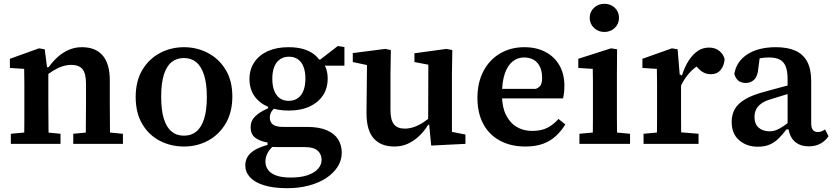

<svg xmlns="http://www.w3.org/2000/svg" viewBox="-20 -756 4378 1009"><path d="M37 0V-53L145 -63H197L298 -53V0ZM107 0Q107 -30 107.5 -67Q108 -104 108 -143Q108 -182 108 -215V-269Q108 -294 108 -314.5Q108 -335 107.5 -354.5Q107 -374 107 -394L32 -399V-447L185 -502L215 -497L229 -389L234 -388V-215Q234 -182 234.5 -143Q235 -104 235 -67Q235 -30 236 0ZM365 0V-53L468 -63H520L626 -53V0ZM430 0Q431 -30 431 -67Q431 -104 431.5 -142.5Q432 -181 432 -215V-315Q432 -370 413.5 -392.5Q395 -415 355 -415Q332 -415 308.5 -407.5Q285 -400 261 -385.5Q237 -371 212 -350L208 -403H236Q258 -434 284.5 -457.5Q311 -481 342.5 -494.5Q374 -508 411 -508Q482 -508 519.5 -464.5Q557 -421 557 -334V-215Q557 -181 557.5 -142.5Q558 -104 558 -67Q558 -30 559 0Z M947 14Q878 14 820 -16Q762 -46 727.5 -104.5Q693 -163 693 -246Q693 -330 728 -388.5Q763 -447 821 -477.5Q879 -508 947 -508Q1014 -508 1072 -478Q1130 -448 1165.5 -390Q1201 -332 1201 -249Q1201 -166 1166 -107Q1131 -48 1073.5 -17Q1016 14 947 14ZM947 -43Q985 -43 1011.5 -64.5Q1038 -86 1052.5 -131Q1067 -176 1067 -246Q1067 -316 1052.5 -361.5Q1038 -407 1011.5 -429Q985 -451 947 -451Q908 -451 881.5 -429.5Q855 -408 841 -363Q827 -318 827 -248Q827 -177 841 -132Q855 -87 881.5 -65Q908 -43 947 -43Z M1489 233Q1416 233 1367 217.5Q1318 202 1293.5 175Q1269 148 1269 113Q1269 84 1285 62Q1301 40 1333.5 24.5Q1366 9 1416 -2L1424 5Q1409 16 1398 30Q1387 44 1381 59.5Q1375 75 1375 94Q1375 118 1389 137Q1403 156 1432 166.5Q1461 177 1508 177Q1561 177 1597 164.5Q1633 152 1651.5 131Q1670 110 1670 84Q1670 54 1649 35.5Q1628 17 1582 17H1453Q1434 17 1417.5 16.5Q1401 16 1386 14V-7Q1345 -14 1321 -32.5Q1297 -51 1297 -87Q1297 -121 1321 -144.5Q1345 -168 1389 -187V-213L1439 -205Q1418 -186 1408 -171.5Q1398 -157 1398 -137Q1398 -114 1414.5 -101.5Q1431 -89 1469 -89H1594Q1657 -89 1697.5 -71.5Q1738 -54 1757 -23.5Q1776 7 1776 47Q1776 86 1754.5 120Q1733 154 1694.5 179.5Q1656 205 1603.5 219Q1551 233 1489 233ZM1497 -175Q1434 -175 1388 -195Q1342 -215 1316.5 -252Q1291 -289 1291 -341Q1291 -391 1316.5 -429Q1342 -467 1388 -487.5Q1434 -508 1496 -508Q1540 -508 1573 -498.5Q1606 -489 1629 -471.5Q1652 -454 1664 -432L1675 -431Q1688 -414 1695 -392Q1702 -370 1702 -343Q1702 -292 1677 -254.5Q1652 -217 1606.5 -196Q1561 -175 1497 -175ZM1497 -226Q1525 -226 1545 -240Q1565 -254 1575 -280.5Q1585 -307 1585 -343Q1585 -379 1575 -405Q1565 -431 1545.5 -444.5Q1526 -458 1498 -458Q1471 -458 1451 -444Q1431 -430 1421 -404Q1411 -378 1411 -342Q1411 -306 1421 -280Q1431 -254 1450 -240Q1469 -226 1497 -226ZM1637 -411V-443H1663L1755 -514L1790 -509V-411Z M2052 14Q1982 14 1944 -28.5Q1906 -71 1906 -162L1909 -446L1942 -407L1834 -430V-477L2004 -499L2034 -493L2032 -365V-178Q2032 -125 2050.5 -102.5Q2069 -80 2107 -80Q2131 -80 2155.5 -88.5Q2180 -97 2204 -112.5Q2228 -128 2251 -149L2260 -100H2230Q2209 -66 2182 -40.5Q2155 -15 2123 -0.5Q2091 14 2052 14ZM2246 9 2235 -105 2230 -106 2231 -416 2158 -430V-476L2326 -499L2357 -493L2355 -365V-63L2426 -49V0Z M2741 14Q2664 14 2607 -17Q2550 -48 2519.5 -105Q2489 -162 2489 -242Q2489 -322 2520.5 -382Q2552 -442 2608 -475Q2664 -508 2735 -508Q2799 -508 2846.5 -483Q2894 -458 2920 -412.5Q2946 -367 2946 -305Q2946 -285 2944 -268.5Q2942 -252 2939 -239H2566V-289H2796Q2816 -297 2822.5 -310.5Q2829 -324 2829 -346Q2829 -381 2817.5 -405Q2806 -429 2785 -441.5Q2764 -454 2734 -454Q2701 -454 2675 -434Q2649 -414 2633.5 -371Q2618 -328 2618 -257Q2618 -195 2638.5 -153Q2659 -111 2694.5 -89.5Q2730 -68 2776 -68Q2825 -68 2857.5 -85Q2890 -102 2915 -131L2951 -102Q2930 -68 2901.5 -41.5Q2873 -15 2834 -0.5Q2795 14 2741 14Z M3025 0V-53L3132 -63H3185L3291 -53V0ZM3095 0Q3095 -30 3095.5 -67Q3096 -104 3096 -143Q3096 -182 3096 -215V-267Q3096 -303 3096 -333Q3096 -363 3095 -394L3019 -399V-447L3191 -502L3223 -497L3222 -366V-215Q3222 -182 3222 -143Q3222 -104 3222.5 -67Q3223 -30 3223 0ZM3156 -588Q3124 -588 3101.5 -609.5Q3079 -631 3079 -662Q3079 -694 3101.5 -715Q3124 -736 3156 -736Q3189 -736 3211 -715Q3233 -694 3233 -662Q3233 -631 3211 -609.5Q3189 -588 3156 -588Z M3362 0V-53L3470 -63H3530L3651 -53V0ZM3432 0Q3432 -30 3432.5 -67Q3433 -104 3433 -143Q3433 -182 3433 -215V-269Q3433 -294 3433 -314.5Q3433 -335 3432.5 -354.5Q3432 -374 3432 -394L3356 -399V-447L3511 -502L3541 -497L3552 -364L3559 -363V-215Q3559 -182 3559 -143Q3559 -104 3559.5 -67Q3560 -30 3560 0ZM3547 -279 3535 -360H3564Q3579 -407 3600.5 -439.5Q3622 -472 3648 -489Q3674 -506 3706 -506Q3738 -506 3759.5 -489Q3781 -472 3788 -446Q3786 -412 3767.5 -389Q3749 -366 3716 -366Q3693 -366 3675.5 -376Q3658 -386 3644 -403L3622 -426L3673 -425Q3628 -404 3596.5 -365.5Q3565 -327 3547 -279Z M3962 15Q3904 15 3864.5 -19Q3825 -53 3825 -116Q3825 -153 3841.5 -182.5Q3858 -212 3897 -235Q3936 -258 4002 -275Q4030 -283 4057 -290Q4084 -297 4111 -304.5Q4138 -312 4165 -318V-276Q4132 -266 4098.5 -255.5Q4065 -245 4032 -235Q3998 -225 3979 -210.5Q3960 -196 3952.5 -178.5Q3945 -161 3945 -140Q3945 -105 3966.5 -85.5Q3988 -66 4024 -66Q4044 -66 4062 -73.5Q4080 -81 4100 -95Q4120 -109 4147 -131L4153 -76H4113Q4094 -51 4074 -30.5Q4054 -10 4027.5 2.5Q4001 15 3962 15ZM4231 13Q4182 13 4154 -14.5Q4126 -42 4122 -94L4119 -96V-339Q4119 -383 4108.5 -408Q4098 -433 4076.5 -443.5Q4055 -454 4022 -454Q3998 -454 3975.5 -450Q3953 -446 3929 -437L3976 -480L3965 -396Q3962 -356 3944 -338Q3926 -320 3900 -320Q3873 -320 3858.5 -333.5Q3844 -347 3839 -368Q3850 -433 3907.5 -470.5Q3965 -508 4058 -508Q4118 -508 4159 -490Q4200 -472 4221.5 -433Q4243 -394 4243 -330V-108Q4243 -84 4252 -73Q4261 -62 4278 -62Q4289 -62 4298.5 -66Q4308 -70 4316 -76L4334 -40Q4318 -16 4292 -1.5Q4266 13 4231 13Z"/></svg>

Font: Source Serif 4 SemiBold
Style: Regular
Weight: 600
Designer: Frank Grießhammer
Foundry: Adobe Systems Incorporated
Version: Version 4.004;hotconv 1.0.116;makeotfexe 2.5.65601